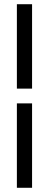

<svg xmlns="http://www.w3.org/2000/svg" viewBox="-20 -740 232 910"><path d="M60 -720H132V-320H60ZM60 150V-250H132V150Z"/></svg>

Font: TASA Orbiter Display
Style: Regular
Weight: 400
Designer: Weizhong Zhang
Version: Version 1.000;Glyphs 3.1.2 (3151)